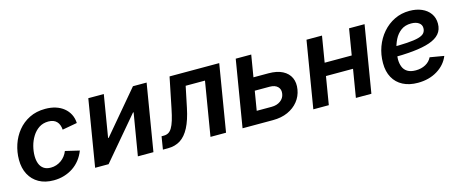

<svg xmlns="http://www.w3.org/2000/svg" viewBox="-37 -1032 3639 1519"><g transform="rotate(-15 1782.5 -272.5)"><path d="M264.2 11.2Q193.8 11.2 143.6 -17.1Q93.3 -45.4 66.2 -96.7Q39.1 -147.9 39.1 -216.3Q39.1 -280.3 59.1 -340.3Q79.1 -400.4 117.9 -448.2Q156.7 -496.1 213.4 -524.4Q270 -552.7 343.3 -552.7Q389.6 -552.7 427.7 -540.8Q465.8 -528.8 493.9 -506.1Q522 -483.4 538.3 -451.7Q554.7 -419.9 556.6 -379.9L435.1 -357.9Q433.6 -379.4 427.2 -396.2Q420.9 -413.1 409.4 -425Q397.9 -437 381.1 -443.4Q364.3 -449.7 341.8 -449.7Q297.4 -449.7 264.6 -428Q231.9 -406.2 210 -370.8Q188 -335.4 177.2 -294.2Q166.5 -252.9 166.5 -213.9Q166.5 -178.2 177 -150.6Q187.5 -123 210 -107.4Q232.4 -91.8 268.1 -91.8Q292 -91.8 313.7 -99.1Q335.4 -106.4 353.5 -119.4Q371.6 -132.3 385.7 -150.4Q399.9 -168.5 408.2 -190.4L523.4 -163.1Q507.8 -122.6 482.7 -90.3Q457.5 -58.1 424.1 -35.6Q390.6 -13.2 350.3 -1Q310.1 11.2 264.2 11.2Z M1082.5 0H955.1L1012.7 -345.2H1007.8L715.3 0H605L695.3 -545.9H822.3L765.1 -201.2H770L1061 -545.9H1172.9Z M1160.2 0 1177.2 -105H1195.3Q1216.8 -105 1233.2 -114Q1249.5 -123 1262.7 -144.8Q1275.9 -166.5 1287.4 -203.6Q1298.8 -240.7 1310.1 -296.9L1360.8 -545.9H1767.6L1677.2 0H1549.8L1623 -441.4H1464.8L1429.2 -270.5Q1409.2 -173.8 1378.2 -114.5Q1347.2 -55.2 1304 -27.6Q1260.7 0 1202.1 0Z M1961.4 -367.2H2122.6Q2192.4 -367.2 2237.5 -344Q2282.7 -320.8 2301.8 -279.5Q2320.8 -238.3 2311.5 -183.6Q2302.7 -130.4 2269.5 -88.9Q2236.3 -47.4 2183.6 -23.7Q2130.9 0 2061.5 0H1812.5L1902.8 -545.9H2029.8L1956.5 -104.5H2078.6Q2122.1 -104.5 2151.4 -126Q2180.7 -147.5 2186 -181.6Q2192.4 -217.8 2170.2 -240Q2147.9 -262.2 2105 -262.2H1943.8Z M2829.6 -333 2812.5 -228.5H2522.5L2539.6 -333ZM2609.4 -545.9 2519 0H2392.1L2482.4 -545.9ZM2958 -545.9 2867.7 0H2740.7L2831.1 -545.9Z M3247.1 11.7Q3176.3 11.7 3125 -14.9Q3073.7 -41.5 3046.4 -91.1Q3019 -140.6 3019 -210Q3019 -280.3 3041.7 -342.5Q3064.5 -404.8 3106.2 -452.9Q3147.9 -501 3204.1 -528.3Q3260.3 -555.7 3327.1 -555.7Q3383.3 -555.7 3426.8 -536.9Q3470.2 -518.1 3495.1 -483.2Q3520 -448.2 3520 -400.4Q3520 -351.1 3492.2 -318.4Q3464.4 -285.6 3408.9 -266.6Q3353.5 -247.6 3271 -239.5Q3188.5 -231.4 3078.6 -231.4L3092.8 -312.5Q3185.1 -312.5 3244.9 -316.4Q3304.7 -320.3 3338.4 -329.6Q3372.1 -338.9 3386 -355.2Q3399.9 -371.6 3399.9 -396Q3399.9 -423.8 3376.7 -439.9Q3353.5 -456.1 3314.5 -456.1Q3264.2 -456.1 3230.7 -430.9Q3197.3 -405.8 3177.7 -366.7Q3158.2 -327.6 3149.7 -285.2Q3141.1 -242.7 3141.1 -208.5Q3141.1 -174.8 3151.9 -147.2Q3162.6 -119.6 3188 -103.8Q3213.4 -87.9 3255.9 -87.9Q3301.3 -87.9 3336.2 -106.9Q3371.1 -126 3387.2 -159.7L3502.4 -140.1Q3474.6 -71.3 3406.5 -29.8Q3338.4 11.7 3247.1 11.7Z"/></g></svg>

Font: Inter SemiBold
Style: Italic
Weight: 600
Italic angle: -9.3988°
Designer: Rasmus Andersson
Foundry: rsms
Version: Version 4.001;git-66647c0bb